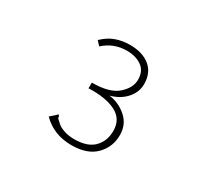

<svg xmlns="http://www.w3.org/2000/svg" viewBox="-91 -753 682 641"><g transform="rotate(30 250.0 -433.0)"><path d="M243 -239Q175 -239 130 -284L149 -301L155 -307L160 -301Q158 -297 162.5 -292.5Q167 -288 180 -277Q206 -261 241 -261Q292 -261 316.5 -286Q341 -311 341 -350Q341 -396 301.5 -415.5Q262 -435 198 -432V-454Q266 -454 296.5 -481Q327 -508 327 -539Q327 -573 304 -589Q281 -605 247 -605Q196 -605 159 -571L144 -587Q167 -609 192 -618Q217 -627 246 -627Q295 -627 323.5 -603.5Q352 -580 352 -537Q352 -506 330 -481Q308 -456 271 -446Q309 -441 338 -415.5Q367 -390 367 -349Q367 -303 335.5 -271Q304 -239 243 -239Z"/></g></svg>

Font: Inconsolata ExtraLight
Style: Regular
Weight: 200
Monospace: yes
Designer: Raph Levien, Cyreal, Brenton Simpson
Foundry: Raph Levien, Cyreal, Google
Version: Version 3.001; ttfautohint (v1.8.2.53-6de2)